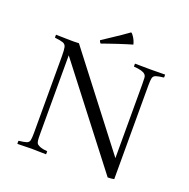

<svg xmlns="http://www.w3.org/2000/svg" viewBox="-150 -1014 1147 1164"><g transform="rotate(20 424.0 -432.5)"><path d="M667 5 192 -610V-104Q192 -76 193.5 -61.5Q195 -47 202 -39Q210 -32 225 -26.5Q240 -21 268 -19Q269 -9 268 1Q246 1 219.5 0Q193 -1 175 -1Q157 -1 130.5 0Q104 1 83 1Q82 -9 83 -19Q118 -23 133 -28Q148 -33 151.5 -47.5Q155 -62 155 -95V-592Q155 -631 151 -648.5Q147 -666 130.5 -672Q114 -678 77 -682Q76 -691 77 -701Q100 -701 125.5 -700Q151 -699 176 -699Q179 -699 195.5 -699Q212 -699 225 -700L671 -121V-595Q671 -622 670 -637.5Q669 -653 661 -660Q646 -677 587 -681Q586 -691 587 -700Q608 -700 639 -699.5Q670 -699 688 -699Q706 -699 732.5 -699.5Q759 -700 781 -700Q782 -691 781 -681Q746 -677 730.5 -671.5Q715 -666 711.5 -651.5Q708 -637 708 -604V1Q701 3 688.5 4Q676 5 667 5ZM538 -805Q524 -801 499.5 -793.5Q475 -786 446.5 -776.5Q418 -767 392 -758Q366 -749 349 -743Q342 -749 339 -761Q360 -775 391 -795.5Q422 -816 452.5 -836.5Q483 -857 500 -870Q508 -868 520.5 -847.5Q533 -827 538 -805Z"/></g></svg>

Font: Castoro Titling
Style: Regular
Weight: 400
Version: Version 2.04